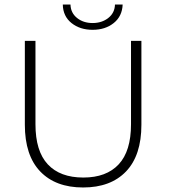

<svg xmlns="http://www.w3.org/2000/svg" viewBox="-20 -825 751 850"><path d="M90 -273V-644H137V-275Q137 -156 191.5 -97.5Q246 -39 349 -39Q451 -39 505.5 -97.5Q560 -156 560 -275V-644H606V-273Q606 -137 538 -66Q470 5 348 5Q226 5 158 -66Q90 -137 90 -273ZM258 -805H292Q293 -768 321 -745.5Q349 -723 390 -723Q431 -723 459.5 -745.5Q488 -768 489 -805H523Q521 -753 483.5 -723Q446 -693 390 -693Q334 -693 296.5 -723Q259 -753 258 -805Z"/></svg>

Font: Montserrat Ace
Style: Light
Weight: 300
Designer: Julieta Ulanovsky
Foundry: Julieta Ulanovsky
Version: Version 1